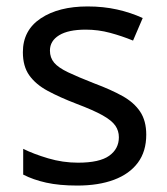

<svg xmlns="http://www.w3.org/2000/svg" viewBox="-20 -566 519 596"><path d="M434 -148Q434 -96 408 -61Q382 -26 334 -8Q286 10 220 10Q164 10 123.5 1Q83 -8 52 -24V-104Q84 -88 129.5 -74.5Q175 -61 222 -61Q289 -61 319 -82.5Q349 -104 349 -140Q349 -160 338 -176Q327 -192 298.5 -208Q270 -224 217 -244Q165 -264 128 -284Q91 -304 71 -332Q51 -360 51 -404Q51 -472 106.5 -509Q162 -546 252 -546Q301 -546 343.5 -536.5Q386 -527 423 -510L393 -440Q359 -454 322 -464Q285 -474 246 -474Q192 -474 163.5 -456.5Q135 -439 135 -409Q135 -387 148 -371.5Q161 -356 191.5 -341.5Q222 -327 273 -307Q324 -288 360 -268Q396 -248 415 -219.5Q434 -191 434 -148Z"/></svg>

Font: usinhala85
Style: Book
Weight: 400
Designer: Jelle Bosma - Monotype Design Team
Foundry: Monotype Imaging Inc.
Version: Version 2.003